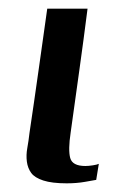

<svg xmlns="http://www.w3.org/2000/svg" viewBox="-20 -419 302 443"><path d="M182 -399Q173 -328 163 -256.5Q153 -185 143 -113Q137 -73 142 -54.5Q147 -36 177 -36Q184 -36 194 -37.5Q204 -39 208 -41L202 -4Q196 -3 176.5 0.5Q157 4 134 4Q100 4 80 -2.5Q60 -9 52 -20Q44 -31 42 -46Q40 -61 43 -77.5Q46 -94 48 -112Q53 -145 58.5 -183.5Q64 -222 69.5 -260.5Q75 -299 80 -335Q85 -371 89 -399Q112 -399 135.5 -399Q159 -399 182 -399Z"/></svg>

Font: Genos Thin Medium
Style: Italic
Weight: 500
Italic angle: -8°
Version: Version 1.010